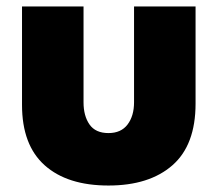

<svg xmlns="http://www.w3.org/2000/svg" viewBox="-20 -561 671 593"><path d="M394 -541V-245Q394 -203 374 -176.5Q354 -150 315 -150Q275 -150 256.5 -176.5Q238 -203 238 -245V-541H48V-237Q48 -113 118 -50.5Q188 12 315 12Q441 12 512.5 -50.5Q584 -113 584 -241V-541Z"/></svg>

Font: Geom Black
Style: Bold
Weight: 900
Version: Version 1.102